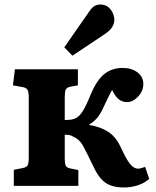

<svg xmlns="http://www.w3.org/2000/svg" viewBox="-20 -821 687 848"><path d="M527 7Q474 7 443.5 -15.5Q413 -38 387 -97Q363 -147 347 -176.5Q331 -206 304 -217Q295 -223 286.5 -224.5Q278 -226 266 -226V-121Q266 -98 270.5 -89Q275 -80 291 -77L326 -70V0H41V-71L81 -79Q97 -82 102 -91Q107 -100 107 -127V-390Q107 -415 101.5 -424Q96 -433 82 -436L37 -444L46 -515H324V-444L291 -438Q275 -435 270.5 -425.5Q266 -416 266 -392V-291Q281 -291 293 -292.5Q305 -294 316 -300Q331 -307 346 -331Q361 -355 382 -407Q409 -470 442.5 -495.5Q476 -521 522 -521Q561 -521 587 -501.5Q613 -482 613 -450Q613 -419 590 -394.5Q567 -370 541 -370Q520 -370 504.5 -382.5Q489 -395 475 -424Q466 -407 457 -389Q448 -371 437 -347Q425 -320 410.5 -302Q396 -284 374 -271V-269Q424 -261 458.5 -238.5Q493 -216 515 -167Q539 -115 555.5 -95.5Q572 -76 590 -76Q599 -76 621 -84L639 -31Q618 -12 588.5 -2.5Q559 7 527 7ZM300 -575 264 -612 374 -770Q386 -788 397.5 -794.5Q409 -801 423 -801Q445 -801 458.5 -789.5Q472 -778 478.5 -762.5Q485 -747 485 -734Q485 -700 448 -674Z"/></svg>

Font: Literata
Style: Bold
Weight: 700
Designer: Latin by Veronika Burian and Jose Scaglione. Greek by Irene Vlachou. Cyrillic by Vera Evstafieva.
Foundry: TypeTogether
Version: Version 3.103; ttfautohint (v1.8.4.7-5d5b);gftools[0.9.29]